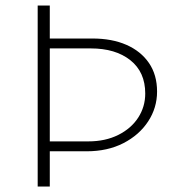

<svg xmlns="http://www.w3.org/2000/svg" viewBox="-20 -678 637 698"><path d="M117 0V-658H161V-538H316Q387 -538 439.5 -515Q492 -492 521.5 -449Q551 -406 551 -345Q551 -286 518.5 -236.5Q486 -187 428.5 -157.5Q371 -128 295 -128H144V-164H301Q363 -164 410 -187.5Q457 -211 482.5 -250.5Q508 -290 508 -338Q508 -416 454 -459Q400 -502 310 -502H161V0Z"/></svg>

Font: Ysabeau SC ExtraLight
Style: Regular
Weight: 250
Designer: Christian Thalmann (Catharsis Fonts)
Version: Version 2.001;gftools[0.9.30]; featfreeze: smcp